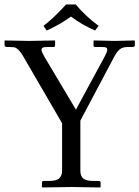

<svg xmlns="http://www.w3.org/2000/svg" viewBox="-20 -825 615 847"><path d="M314.5 -805.2Q352.5 -757.8 415 -710.9L399.4 -690.4Q340.8 -715.8 293 -752Q242.7 -715.3 186 -690.4L171.9 -710.9Q216.8 -745.1 271.5 -805.2ZM253.9 -71.8V-281.2L84 -573.7Q68.4 -602.5 50.8 -613.3Q44.4 -617.7 22.5 -617.7H10.3Q0 -619.1 0 -625V-645L1.5 -646.5Q94.2 -644.5 107.4 -644.5Q107.4 -644.5 221.7 -646.5L223.1 -645V-626Q223.1 -617.7 216.8 -617.7H188.5Q174.3 -617.7 168.7 -614.7Q163.1 -611.8 163.1 -605Q163.1 -596.7 175.3 -575.7L314.9 -341.3L441.9 -575.7Q453.1 -596.7 453.1 -604.5Q453.1 -612.3 448.2 -615Q443.4 -617.7 427.7 -617.7H398.4Q392.6 -618.2 392.6 -625V-644.5L394 -646.5Q473.1 -644.5 485.8 -644.5L573.2 -646.5L574.7 -645V-625.5Q574.7 -617.7 565.4 -617.7H543.9Q522 -617.7 509.3 -608.2Q496.6 -598.6 483.4 -573.7L334.5 -293V-71.8Q334.5 -48.3 347.2 -37.6Q359.9 -26.9 389.2 -26.9H415.5Q423.8 -26.9 423.8 -18.6V0L421.9 2Q335 0 295.9 0L167 2L165 0V-18.6Q165 -26.9 172.9 -26.9H199.2Q228.5 -26.9 241.2 -38.3Q253.9 -49.8 253.9 -71.8Z"/></svg>

Font: Libertinage
Style: l
Weight: 400
Designer: OSP
Foundry: OSP
Version: Version 1.0; 2008; OFL relea